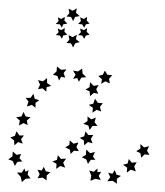

<svg xmlns="http://www.w3.org/2000/svg" viewBox="-44 -454 400 465"><path d="M234 -42 238 -31 249 -28 239 -21V-9L229 -16L216 -15L223 -25L218 -36L228 -33ZM192 -46V-37L201 -38L195 -28L200 -18L187 -21L175 -16L177 -29L172 -41L183 -38ZM15 -46 18 -38 25 -42 23 -31 30 -22 18 -21 9 -13 6 -26 -3 -36H9ZM62 -50 67 -39 78 -37 69 -29V-17L59 -24L47 -22L52 -32L47 -43L57 -41ZM268 -69 275 -60 287 -61 281 -51 285 -39 273 -43 263 -36 264 -48 254 -55 265 -58ZM96 -78 104 -69 116 -70 109 -60 114 -48 102 -52 92 -45 93 -57 83 -63 94 -67ZM-13 -87 -4 -79 7 -81 3 -71 10 -63 -2 -62 -8 -52 -13 -64 -24 -68 -14 -75ZM165 -92 174 -83 186 -86 181 -75 187 -67H176L169 -57L165 -68L154 -73L164 -79ZM296 -105 305 -97 317 -100 312 -89 318 -79 306 -80 298 -72 296 -83 286 -88 296 -94ZM125 -114 134 -106 146 -109 141 -98 147 -88 135 -89 127 -81 125 -92 114 -97 124 -103ZM163 -136 170 -127H182L176 -118L180 -107L169 -110L160 -102L159 -114L149 -120L160 -124ZM-4 -136 3 -126H14L7 -117L11 -106L0 -110L-9 -102L-10 -114L-19 -121L-8 -125ZM168 -172 177 -165 188 -169 185 -158 192 -149H180L173 -139L170 -150L158 -154L168 -161ZM13 -183 18 -172 30 -170 21 -162 23 -151 13 -156 2 -150 4 -162 -5 -170 8 -172ZM186 -215 193 -205 205 -204 198 -195 201 -184 190 -188 180 -181 181 -193 171 -200 182 -203ZM37 -227 40 -215 51 -211 42 -205V-193L33 -200L21 -196L25 -208L18 -217H30ZM174 -255 183 -246 195 -248 189 -238 194 -227 183 -229 174 -221 173 -233 163 -237 173 -243ZM70 -265V-253L80 -246L69 -243L68 -232L59 -240L48 -238L53 -249L48 -260L60 -257ZM210 -283 216 -273 228 -272 220 -263 222 -252 211 -257 201 -251 203 -262 194 -270 205 -273ZM155 -288 156 -276 165 -267 153 -266 147 -256 143 -265 133 -263 139 -273 133 -283 145 -281ZM94 -293 104 -285 117 -286 110 -277 114 -266 104 -268 99 -259 95 -270 84 -273 93 -281ZM173 -370 164 -368 160 -360 155 -368 145 -369 152 -376 150 -385 159 -381 167 -386 166 -377ZM173 -397 164 -395 160 -387 155 -395 145 -396 152 -403 150 -412 159 -408 167 -413 166 -404ZM119 -370 109 -368 106 -360 101 -368 91 -369 98 -376 96 -385 104 -381 113 -386 112 -377ZM149 -352 138 -349 133 -339 128 -349 117 -350 124 -358 122 -369 132 -364 142 -370 140 -359ZM149 -415 138 -413 133 -403 128 -413 117 -414 124 -422 122 -433 132 -428 142 -434 140 -423ZM119 -397 109 -395 106 -387 101 -395 91 -396 98 -403 96 -412 104 -408 113 -413 112 -404Z"/></svg>

Font: Santa christmas start
Style: Regular
Weight: 400
Designer: MUHAMMAD YONI
Version: Version 001.000